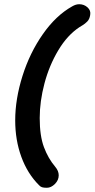

<svg xmlns="http://www.w3.org/2000/svg" viewBox="-20 -764 448 909"><path d="M164 112Q110 58 81 -21.5Q52 -101 52 -194Q52 -295 86.5 -404.5Q121 -514 183 -602.5Q245 -691 322 -734Q339 -744 355 -744Q378 -744 394.5 -729Q411 -714 407 -693Q404 -673 393 -662Q382 -651 371 -644.5Q360 -638 357 -636Q299 -598 256 -526Q213 -454 190.5 -369Q168 -284 168 -205Q168 -121 188 -67.5Q208 -14 241 25Q258 45 258 66Q258 89 240 107Q222 125 202 125Q187 125 179 122.5Q171 120 164 112Z"/></svg>

Font: Mali
Style: Bold Italic
Weight: 700
Italic angle: -10°
Version: Version 1.000; ttfautohint (v1.6)